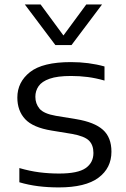

<svg xmlns="http://www.w3.org/2000/svg" viewBox="-20 -828 561 858"><path d="M242.5 9.5Q194 9.5 150.5 4Q107 -1.5 66.5 -13.5V-77Q113 -63.5 156 -58Q199 -52.5 244 -52.5Q328 -52.5 362.8 -76.8Q397.5 -101 397.5 -144.5Q397.5 -180 377.5 -199.8Q357.5 -219.5 302.5 -229.5L211 -244.5Q127.5 -258 92.5 -295.5Q57.5 -333 57.5 -392Q57.5 -461 114 -505.8Q170.5 -550.5 297 -550.5Q377 -550.5 447 -531V-468Q408.5 -479 372.2 -483.8Q336 -488.5 297.5 -488.5Q236.5 -488.5 201.8 -476.2Q167 -464 152.5 -443Q138 -422 138 -395.5Q138 -365 156.5 -342.5Q175 -320 229.5 -310.5L321 -295.5Q402 -282 440 -248Q478 -214 478 -150Q478 -77 420 -33.8Q362 9.5 242.5 9.5ZM227.5 -626.5 91 -808H161.5L263.5 -669.5L365.5 -808H436L299.5 -626.5Z"/></svg>

Font: Encode Sans Expanded
Style: Regular
Weight: 400
Width: 7
Designer: Multiple Designers
Foundry: Impallari Type
Version: Version 3.000; ttfautohint (v1.8.3) -l 8 -r 50 -G 200 -x 14 